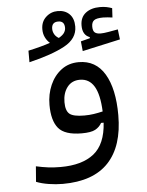

<svg xmlns="http://www.w3.org/2000/svg" viewBox="-56 -641 699 914"><g transform="rotate(-5 293.0 -183.5)"><path d="M207 228.5Q174.3 228.5 140.4 223.1Q106.4 217.8 80.6 207.5L86.4 133.8Q116.7 140.6 144 144Q171.4 147.5 203.6 147.5Q306.6 147.5 363 102.5Q419.4 57.6 425.8 -44.9H413.6Q402.8 -25.4 382.6 -14.4Q362.3 -3.4 317.9 -3.4Q236.8 -3.4 206.5 -40Q176.3 -76.7 176.3 -151.4Q176.3 -202.6 195.3 -246.1Q214.4 -289.6 249.3 -315.9Q284.2 -342.3 332.5 -342.3Q414.1 -342.3 456.3 -271.5Q498.5 -200.7 498.5 -74.7Q498.5 73.7 425.5 151.1Q352.5 228.5 207 228.5ZM99.1 -362.3V-417.5Q163.6 -431.6 204.1 -445.8Q190.9 -457 182.4 -474.1Q173.8 -491.2 173.8 -513.2Q173.8 -549.3 197.8 -571.3Q221.7 -593.3 254.4 -593.3Q289.1 -593.3 310.1 -572.3Q331.1 -551.3 331.1 -512.7Q331.1 -455.1 269.5 -421.6Q208 -388.2 99.1 -362.3ZM425.8 -98.6Q422.4 -180.2 398.7 -219.2Q375 -258.3 330.6 -258.3Q292 -258.3 270.3 -230Q248.5 -201.7 248.5 -158.2Q248.5 -117.7 266.6 -102.3Q284.7 -86.9 337.4 -86.9Q361.3 -86.9 382.3 -90.1Q403.3 -93.3 425.8 -98.6ZM356.4 -393.1 351.6 -439.9 395.5 -451.2V-456.5Q361.3 -468.8 361.3 -514.6Q361.3 -553.7 387.5 -574.2Q413.6 -594.7 456.1 -594.7Q474.1 -594.7 487.8 -591.8Q501.5 -588.9 513.7 -584.5L511.2 -540Q500.5 -541.5 488.8 -542.7Q477.1 -543.9 466.8 -543.9Q435.1 -543.9 423.3 -534.9Q411.6 -525.9 411.6 -505.4Q411.6 -484.9 420.7 -477.1Q429.7 -469.2 449.2 -469.2Q463.4 -469.2 487.1 -473.4Q510.7 -477.5 531.7 -481.4L537.6 -433.1ZM248.5 -465.3Q268.1 -476.6 275.1 -487.8Q282.2 -499 282.2 -510.7Q282.2 -543.5 252.4 -543.5Q220.7 -543.5 220.7 -511.2Q220.7 -498 227.5 -485.6Q234.4 -473.1 248.5 -465.3Z"/></g></svg>

Font: Cascadia Code PL SemiLight
Style: Regular
Weight: 350
Monospace: yes
Designer: Aaron Bell
Foundry: Saja Typeworks
Version: Version 2404.023; ttfautohint (v1.8.4)